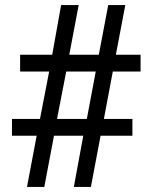

<svg xmlns="http://www.w3.org/2000/svg" viewBox="-20 -734 599 754"><path d="M86 0 124 -201H27V-267H137L173 -453H59V-519H185L220 -714H289L252 -519H368L405 -714H472L435 -519H532V-453H423L388 -267H500V-201H375L337 0H270L307 -201H192L154 0ZM204 -267H321L356 -453H240Z"/></svg>

Font: Noto Naskh Arabic SemiBold
Style: Regular
Weight: 600
Designer: Monotype Design Team, David Williams, Mohamad Dakak and Nizar Qandah
Foundry: Monotype Imaging Inc.
Version: Version 2.016